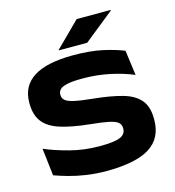

<svg xmlns="http://www.w3.org/2000/svg" viewBox="-124 -951 979 1072"><g transform="rotate(-15 366.0 -414.5)"><path d="M360 17Q298.5 17 243.8 8.8Q189 0.5 143.8 -12.2Q98.5 -25 64.5 -37.5L46 -196Q104 -170.5 186.5 -148.8Q269 -127 359 -127Q442.5 -127 476.5 -141Q510.5 -155 510.5 -188V-189.5Q510.5 -212 495.2 -224.8Q480 -237.5 442 -245.2Q404 -253 336.5 -259.5Q234.5 -270 169 -290.8Q103.5 -311.5 72.2 -351.8Q41 -392 41 -460V-463Q41 -559.5 117.2 -607.8Q193.5 -656 345.5 -656Q443.5 -656 514 -640.5Q584.5 -625 635 -604.5L654.5 -459.5Q594 -485.5 519.2 -501.2Q444.5 -517 362.5 -517Q305 -517 274 -510.2Q243 -503.5 231.5 -491.2Q220 -479 220 -461.5V-461Q220 -442.5 232.5 -430Q245 -417.5 281.8 -408.8Q318.5 -400 390.5 -393Q490.5 -383 557.2 -364.2Q624 -345.5 657.2 -306.2Q690.5 -267 690.5 -196.5V-192Q690.5 -84 609.5 -33.5Q528.5 17 360 17ZM417.5 -846H614V-842.5L440 -703H276V-705.5Z"/></g></svg>

Font: Anek Latin Expanded
Style: Bold
Weight: 700
Width: 7
Designer: Yesha Goshar
Foundry: Ek Type
Version: Version 1.003